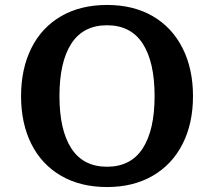

<svg xmlns="http://www.w3.org/2000/svg" viewBox="-20 -740 865 775"><path d="M65 -352Q65 -462 106.5 -545.5Q148 -629 226.5 -674.5Q305 -720 412 -720Q519 -720 597 -674.5Q675 -629 717 -545.5Q759 -462 759 -352Q759 -242 717 -159Q675 -76 596.5 -30.5Q518 15 412 15Q305 15 226.5 -30.5Q148 -76 106.5 -159Q65 -242 65 -352ZM604 -352Q604 -490 556 -564Q508 -638 412 -638Q316 -638 268 -564Q220 -490 220 -352Q220 -215 268 -141Q316 -67 412 -67Q508 -67 556 -141Q604 -215 604 -352Z"/></svg>

Font: Andada Pro ExtraBold
Style: Regular
Weight: 800
Designer: Carolina Giovagnoli
Foundry: Huerta Tipografica
Version: Version 3.005; ttfautohint (v1.8.4)